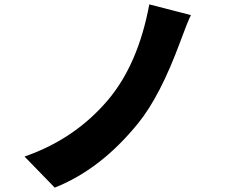

<svg xmlns="http://www.w3.org/2000/svg" viewBox="-20 -808 1040 877"><path d="M852 -739Q836 -707 802 -614Q711 -368 611 -245Q440 -34 230 49L92 -93Q321 -172 473 -351Q611 -514 662 -788Z"/></svg>

Font: Source Han Sans CN Heavy
Style: Bold
Weight: 900
Designer: Ryoko NISHIZUKA (kana & ideographs); Paul D. Hunt (Latin, Greek & Cyrillic); Wenlong ZHANG (bopomofo); Sandoll Communica
Foundry: Adobe Systems Incorporated
Version: Version 1.000;PS 1;hotconv 1.0.78;makeotf.lib2.5.61930